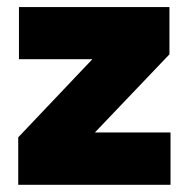

<svg xmlns="http://www.w3.org/2000/svg" viewBox="-20 -512 523 532"><path d="M452.5 -145V0H30.5V-131.5L236 -348H32.5V-492.5H449.5V-361.5L243 -145Z"/></svg>

Font: Anek Telugu Medium ExtraBold
Style: Regular
Weight: 800
Version: Version 1.003